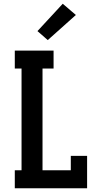

<svg xmlns="http://www.w3.org/2000/svg" viewBox="-20 -1005 540 1025"><path d="M59 0V-96H95V-639H59V-735H266V-639H207V-96H358V-173H445V0ZM235 -791 180 -839 315 -985 385 -925Z"/></svg>

Font: Iosevka Slab
Style: Bold
Weight: 700
Monospace: yes
Designer: Belleve Invis
Foundry: Belleve Invis
Version: Version 11.1.1; ttfautohint (v1.8.3)